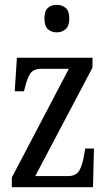

<svg xmlns="http://www.w3.org/2000/svg" viewBox="-20 -775 448 795"><path d="M29 0V-40L265 -490H152Q118 -490 105 -470Q92 -450 83 -411L79 -397H41L50 -536H363V-495L126 -46H262Q294 -46 307.5 -67.5Q321 -89 328 -132L333 -160H369L365 0ZM215 -641Q193 -641 178.5 -654Q164 -667 164 -698Q164 -730 178.5 -742.5Q193 -755 215 -755Q236 -755 251.5 -742.5Q267 -730 267 -698Q267 -667 251.5 -654Q236 -641 215 -641Z"/></svg>

Font: Noto Serif Khmer ExtraCondensed
Style: Regular
Weight: 400
Width: 2
Designer: Danh Hong and the Monotype Design Team
Foundry: Monotype Imaging Inc.
Version: Version 2.004; ttfautohint (v1.8.4.7-5d5b)